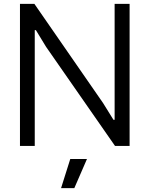

<svg xmlns="http://www.w3.org/2000/svg" viewBox="-20 -760 778 1000"><path d="M346 68H433L367 220H298ZM84 -740H159L517 -223L571 -136H577V-740H655V0H579L220 -516L167 -603H161V0H84Z"/></svg>

Font: Encode Sans Narrow
Style: Regular
Weight: 400
Designer: Pablo Impallari, Andres Torresi
Foundry: Pablo Impallari, Andres Torresi
Version: Version 1.000; ttfautohint (v1.00) -l 8 -r 50 -G 200 -x 14 -